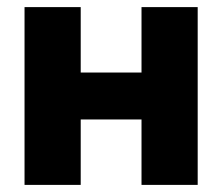

<svg xmlns="http://www.w3.org/2000/svg" viewBox="-20 -520 625 540"><path d="M49 0H207V-184H378V0H536V-500H378V-316H207V-500H49Z"/></svg>

Font: LT Wave Alt Black
Style: Regular
Weight: 900
Designer: Daniel Lyons
Version: Version 2.5 (Glyphs App)